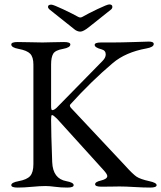

<svg xmlns="http://www.w3.org/2000/svg" viewBox="-20 -843 728 868"><path d="M212 -822Q221 -822 265.5 -801Q310 -780 333 -767Q343 -761 353 -767Q377 -781 421 -802Q465 -823 474 -823Q488 -823 488 -812Q488 -805 482 -800L384 -722Q357 -700 343 -700Q336 -700 329 -703Q322 -706 319 -708.5Q316 -711 302 -722L204 -800Q197 -806 197 -812Q197 -822 212 -822ZM659 5Q629 5 588 2.5Q547 0 520 0Q510 0 487 0.5Q464 1 439 1Q410 1 410 -10Q410 -21 437 -27Q465 -34 465 -47Q465 -55 450 -72L238 -306Q221 -323 215 -323Q211 -323 211 -302Q211 -243 216 -110Q219 -35 280 -24Q313 -18 313 -6Q313 5 284 5Q255 5 229 1.5Q203 -2 186 -2Q162 -2 125 1.5Q88 5 60 5Q31 5 31 -6Q31 -18 64 -24Q102 -31 116.5 -47.5Q131 -64 131 -101V-551Q131 -585 116.5 -600Q102 -615 64 -622Q31 -628 31 -642Q31 -653 60 -653Q88 -653 119.5 -652Q151 -651 172 -651Q189 -651 214.5 -652Q240 -653 269 -653Q298 -653 298 -642Q298 -628 265 -622Q230 -616 220.5 -600Q211 -584 211 -551V-364Q211 -345 216 -345Q227 -345 243 -363L443 -567Q458 -582 458 -597Q458 -615 439 -620Q408 -628 408 -640Q408 -651 437 -651H491Q525 -651 588.5 -653Q652 -655 653 -655Q675 -655 675 -644Q675 -630 642 -624Q548 -607 490 -558Q394 -477 298 -371Q292 -364 303 -353L545 -95Q580 -56 597 -44.5Q614 -33 655 -24Q688 -17 688 -6Q688 5 659 5Z"/></svg>

Font: EB Garamond SC 12
Style: Regular
Weight: 400
Version: Version 0.016 ; ttfautohint (v0.97) -l 8 -r 50 -G 200 -x 0 -